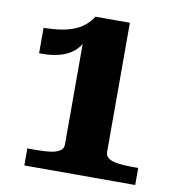

<svg xmlns="http://www.w3.org/2000/svg" viewBox="-75 -709 709 776"><g transform="rotate(10 280.0 -321.0)"><path d="M396 -112Q396 -95 409.5 -86Q423 -77 447.5 -73.5Q472 -70 504 -70H531V0H76V-70H117Q148 -70 172 -73.5Q196 -77 209.5 -86Q223 -95 223 -112V-559L241 -568Q233 -536 216.5 -514.5Q200 -493 176 -480Q152 -467 122 -461.5Q92 -456 56 -457V-561Q97 -562 128.5 -567Q160 -572 183.5 -582Q207 -592 224.5 -607Q242 -622 255 -642H396Z"/></g></svg>

Font: Roboto Serif
Style: Bold
Weight: 700
Designer: Greg Gazdowicz
Foundry: Commercial Type
Version: Version 1.008